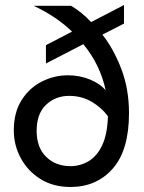

<svg xmlns="http://www.w3.org/2000/svg" viewBox="-20 -731 574 765"><path d="M261 -69Q299 -69 332.5 -88.5Q366 -108 387 -152Q408 -196 410 -268Q384 -303 344.5 -326Q305 -349 255 -349Q201 -349 163.5 -313.5Q126 -278 126 -210Q126 -143 164 -106Q202 -69 261 -69ZM261 14Q192 14 141.5 -17.5Q91 -49 63 -100.5Q35 -152 35 -212Q35 -283 66 -332Q97 -381 146.5 -406Q196 -431 251 -431Q298 -431 339 -414Q380 -397 401 -371Q380 -472 312 -555L163 -478V-551L267 -605Q207 -664 114 -708H263Q306 -683 343 -643L474 -711V-637L388 -593Q433 -536 463.5 -456Q494 -376 494 -280Q494 -133 429.5 -59.5Q365 14 261 14Z"/></svg>

Font: LXGW 975 Gothic SC
Style: Regular
Weight: 400
Version: Version 2.01;February 25, 2021